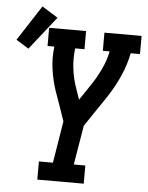

<svg xmlns="http://www.w3.org/2000/svg" viewBox="-126 -881 714 927"><g transform="rotate(5 231.0 -417.5)"><path d="M90 0V-88H158L191 -291L168 -358L140 -437Q124 -486 116.5 -539Q109 -592 116 -647H83V-735H262V-647H217Q211 -600 216 -554Q221 -508 235 -466L257 -402L307 -476Q334 -516 354.5 -559Q375 -602 384 -647H351V-735H531V-647H486Q475 -590 450 -534Q425 -478 391 -427L291 -279L259 -88H315V0ZM-8 -626 -69 -664 42 -835 119 -787Z"/></g></svg>

Font: Iosevka Curly Slab SmBdObl
Style: Regular
Weight: 600
Italic angle: -9°
Monospace: yes
Designer: Belleve Invis
Foundry: Belleve Invis
Version: Version 11.0.0; ttfautohint (v1.8.3)